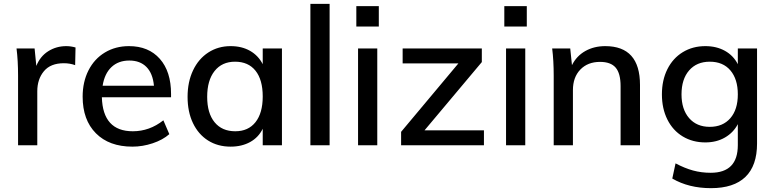

<svg xmlns="http://www.w3.org/2000/svg" viewBox="-20 -756 4033 999"><path d="M373 -509 371 -417Q344 -427 312 -427Q243 -427 208.5 -385.5Q174 -344 174 -281V0H74V-362Q74 -441 66 -504H160L169 -413Q189 -463 231 -489.5Q273 -516 325 -516Q348 -516 373 -509Z M870 -250H510Q515 -73 671 -73Q758 -73 830 -130L861 -58Q827 -28 774.5 -10.5Q722 7 669 7Q548 7 479 -62.5Q410 -132 410 -253Q410 -330 440.5 -390Q471 -450 526 -483Q581 -516 651 -516Q753 -516 811.5 -450Q870 -384 870 -267ZM514 -310H781Q775 -374 742 -407.5Q709 -441 653 -441Q596 -441 560 -407Q524 -373 514 -310Z M1447 -504V0H1347V-86Q1325 -41 1281.5 -17Q1238 7 1180 7Q1113 7 1062.5 -25Q1012 -57 984 -115.5Q956 -174 956 -252Q956 -330 984.5 -390Q1013 -450 1064 -483Q1115 -516 1180 -516Q1238 -516 1281 -491.5Q1324 -467 1347 -422V-504ZM1347 -254Q1347 -341 1309.5 -388Q1272 -435 1203 -435Q1135 -435 1096.5 -386.5Q1058 -338 1058 -252Q1058 -167 1096.5 -120Q1135 -73 1204 -73Q1272 -73 1309.5 -120.5Q1347 -168 1347 -254Z M1595 0V-736H1695V0Z M1843 0V-504H1943V0ZM1834 -724H1951V-618H1834Z M2189 -78H2498V0H2067V-70L2365 -426H2075V-504H2487V-433Z M2613 0V-504H2713V0ZM2604 -724H2721V-618H2604Z M3310 -314V0H3209V-308Q3209 -374 3183.5 -404Q3158 -434 3102 -434Q3038 -434 2999.5 -394Q2961 -354 2961 -287V0H2861V-362Q2861 -441 2853 -504H2947L2956 -417Q2980 -465 3025.5 -490.5Q3071 -516 3129 -516Q3310 -516 3310 -314Z M3919 -504V-9Q3919 106 3858.5 164.5Q3798 223 3679 223Q3564 223 3478 173L3495 94Q3542 119 3585.5 131Q3629 143 3678 143Q3819 143 3819 -1V-110Q3796 -66 3752 -40.5Q3708 -15 3650 -15Q3584 -15 3532.5 -46Q3481 -77 3452.5 -134Q3424 -191 3424 -265Q3424 -339 3452.5 -396Q3481 -453 3532.5 -484.5Q3584 -516 3650 -516Q3708 -516 3752 -491.5Q3796 -467 3819 -422V-504ZM3819 -265Q3819 -344 3780.5 -389.5Q3742 -435 3673 -435Q3605 -435 3565.5 -389.5Q3526 -344 3526 -265Q3526 -187 3565.5 -141.5Q3605 -96 3673 -96Q3741 -96 3780 -141Q3819 -186 3819 -265Z"/></svg>

Font: Muli SemiBold
Style: Regular
Weight: 600
Designer: Vernon Adams
Foundry: Vernon Adams
Version: Version 2.000